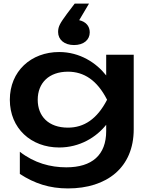

<svg xmlns="http://www.w3.org/2000/svg" viewBox="-20 -874 830 1074"><path d="M311 -49C427 -49 519 -107 574 -176V-141C574 -7 495 62 351 62C262 62 172 38 91 -25V99C174 153 258 180 360 180C577 180 728 64 728 -151V-568H574V-452C519 -522 427 -583 311 -583C154 -583 35 -476 35 -316C35 -156 154 -49 311 -49ZM398 -854 354 -796C317 -745 305 -727 305 -695C305 -652 340 -622 394 -622C448 -622 482 -651 482 -693C482 -728 460 -753 423 -761L478 -854ZM360 -160C252 -160 191 -223 191 -316C191 -410 254 -473 360 -473C449 -473 523 -426 579 -316C523 -208 450 -160 360 -160Z"/></svg>

Font: Bounded Med
Style: Regular
Weight: 500
Designer: Vlad Churkin
Version: Version 3.0